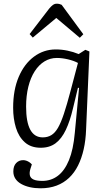

<svg xmlns="http://www.w3.org/2000/svg" viewBox="-20 -787 579 1037"><path d="M407 -312 401 -313 374 -201Q358 -133 335.5 -85.5Q313 -38 280.5 -13.5Q248 11 200 11Q147 11 114 -18.5Q81 -48 66 -97Q51 -146 51 -205Q51 -301 81 -371.5Q111 -442 163.5 -481Q216 -520 281 -520Q313 -520 344.5 -513.5Q376 -507 405 -495L441 -518L463 -509L445 -88Q443 -30 432 19Q421 68 401.5 107Q382 146 353 173.5Q324 201 285.5 215.5Q247 230 199 230Q168 230 141.5 224Q115 218 94.5 206.5Q74 195 63 178Q52 161 52 139Q52 110 67 94Q82 78 105 78Q114 78 122.5 81Q131 84 138.5 89Q146 94 152 101L144 126Q138 146 141.5 160.5Q145 175 161 182.5Q177 190 209 190Q256 190 292.5 162.5Q329 135 352.5 78Q376 21 384 -69ZM211 -45Q237 -45 257 -57Q277 -69 293 -96.5Q309 -124 325 -172Q341 -220 360 -292L401 -447Q379 -459 347 -466.5Q315 -474 287 -474Q251 -474 220.5 -455.5Q190 -437 167.5 -402Q145 -367 133 -318.5Q121 -270 121 -211Q121 -128 143.5 -86.5Q166 -45 211 -45ZM430 -602 411 -583 284 -690 157 -584 140 -603 246 -741Q256 -753 265.5 -760Q275 -767 286 -767Q294 -767 300.5 -765.5Q307 -764 313 -761Z"/></svg>

Font: Literata 24pt Light
Style: Italic
Weight: 300
Italic angle: -2°
Designer: Latin by Veronika Burian and Jose Scaglione. Greek by Irene Vlachou. Cyrillic by Vera Evstafieva
Foundry: TypeTogether
Version: Version 3.103;gftools[0.9.29]